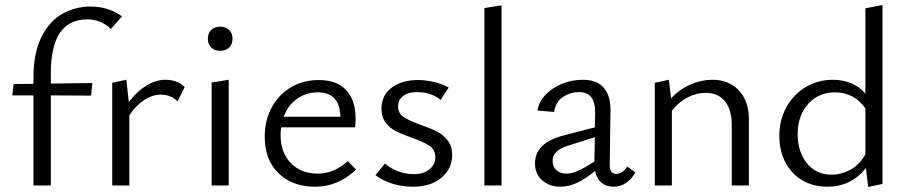

<svg xmlns="http://www.w3.org/2000/svg" viewBox="-20 -737 3605 763"><path d="M182 -446V-405L347 -407L342 -357L182 -358V0H113V-358H29L34 -403L113 -404V-429Q113 -527 145 -590.5Q177 -654 228.5 -682.5Q280 -711 340 -711Q411 -711 465 -672L421 -622Q398 -643 375 -651.5Q352 -660 327 -660Q182 -660 182 -446Z M714 -391 686 -334Q659 -361 619 -361Q586 -361 553 -339.5Q520 -318 494 -279V0H426V-408L482 -420L492 -331Q523 -373 561 -396.5Q599 -420 637 -420Q685 -420 714 -391Z M821 -409 889 -420V0H821ZM806 -583Q806 -605 819.5 -618Q833 -631 855 -631Q877 -631 890.5 -618Q904 -605 904 -583Q904 -561 890.5 -548Q877 -535 855 -535Q833 -535 819.5 -548Q806 -561 806 -583Z M1395 -63Q1324 5 1232 5Q1142 5 1087 -48.5Q1032 -102 1032 -193Q1032 -259 1060 -310.5Q1088 -362 1137 -390.5Q1186 -419 1247 -419Q1319 -419 1356 -378.5Q1393 -338 1393 -267Q1393 -243 1391 -231H1097Q1095 -211 1095 -201Q1095 -131 1135.5 -89Q1176 -47 1243 -47Q1308 -47 1362 -97ZM1107 -273H1333Q1330 -370 1243 -370Q1196 -370 1160 -344Q1124 -318 1107 -273Z M1472 -41 1510 -87Q1531 -68 1561.5 -56.5Q1592 -45 1625 -45Q1663 -45 1686.5 -64Q1710 -83 1710 -112Q1710 -142 1687 -157.5Q1664 -173 1616 -190Q1578 -203 1553.5 -215.5Q1529 -228 1512.5 -249.5Q1496 -271 1496 -305Q1496 -359 1537 -389Q1578 -419 1640 -419Q1673 -419 1706 -411Q1739 -403 1763 -389L1731 -340Q1714 -355 1689 -363Q1664 -371 1637 -371Q1602 -371 1582 -355.5Q1562 -340 1562 -314Q1562 -286 1584.5 -271.5Q1607 -257 1654 -240Q1694 -226 1718 -213.5Q1742 -201 1759.5 -178.5Q1777 -156 1777 -121Q1777 -67 1734.5 -31Q1692 5 1621 5Q1576 5 1536.5 -8Q1497 -21 1472 -41Z M1905 -705 1973 -716V0H1905Z M2505 -52Q2491 -26 2468.5 -10.5Q2446 5 2418 5Q2389 5 2370 -11Q2351 -27 2345 -58Q2308 -27 2274.5 -11Q2241 5 2208 5Q2163 5 2134.5 -20.5Q2106 -46 2106 -88Q2106 -170 2221 -199L2344 -231L2345 -289Q2346 -371 2282 -371Q2246 -371 2217 -351.5Q2188 -332 2182 -292L2116 -298Q2121 -332 2147.5 -360Q2174 -388 2213.5 -404Q2253 -420 2296 -420Q2352 -420 2379.5 -388Q2407 -356 2406 -298L2403 -82Q2403 -46 2429 -46Q2441 -46 2452.5 -53.5Q2464 -61 2473 -75ZM2231 -47Q2252 -47 2278.5 -59Q2305 -71 2342 -95L2344 -192L2237 -158Q2176 -139 2176 -98Q2176 -74 2191.5 -60.5Q2207 -47 2231 -47Z M2956 -263V0H2888V-240Q2888 -301 2861 -334.5Q2834 -368 2784 -368Q2748 -368 2712.5 -350Q2677 -332 2650 -297V0H2582V-408L2638 -420L2647 -346Q2681 -383 2724.5 -401.5Q2768 -420 2811 -420Q2876 -420 2916 -378Q2956 -336 2956 -263Z M3487 -717V-6L3430 6L3421 -69Q3362 5 3268 5Q3211 5 3167.5 -21Q3124 -47 3100.5 -93Q3077 -139 3077 -197Q3077 -260 3105 -311Q3133 -362 3182 -391Q3231 -420 3290 -420Q3329 -420 3362.5 -406Q3396 -392 3419 -365V-704ZM3419 -123V-306Q3398 -337 3367.5 -353.5Q3337 -370 3299 -370Q3233 -370 3191.5 -324Q3150 -278 3150 -204Q3150 -134 3186.5 -88.5Q3223 -43 3284 -43Q3323 -43 3358.5 -62Q3394 -81 3419 -123Z"/></svg>

Font: Ysabeau
Style: Regular
Weight: 400
Designer: Christian Thalmann (Catharsis Fonts)
Version: Version 0.003